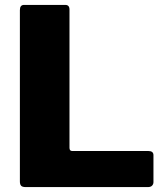

<svg xmlns="http://www.w3.org/2000/svg" viewBox="-20 -762 675 782"><path d="M61 -721Q61 -742 78 -742H246Q263 -742 263 -723V-160Q263 -147 274 -147H584Q605 -147 605 -130V-20Q605 -12 599.5 -6Q594 0 582 0H85Q71 0 66 -5.5Q61 -11 61 -23V-721Z"/></svg>

Font: Libre Franklin Thin ExtraBold
Style: Regular
Weight: 800
Version: Version 3.000